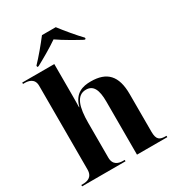

<svg xmlns="http://www.w3.org/2000/svg" viewBox="-222 -1088 1111 1218"><g transform="rotate(-30 333.5 -479.0)"><path d="M149 -808V-798H159C202 -821 276 -863 326 -898C376 -863 451 -821 494 -798H504V-808C467 -846 411 -913 377 -958H276C242 -913 186 -846 149 -808ZM17 0H335V-10H323C294 -10 252 -18 252 -75V-329C252 -441 273 -519 344 -519C398 -519 419 -475 419 -389V0H641V-10H638C593 -10 571 -19 571 -81V-356C571 -491 514 -549 397 -549C338 -549 277 -534 253 -444H251C252 -483 252 -521 252 -559V-760H17V-750H29C57 -750 100 -742 100 -689V-75C100 -18 58 -10 29 -10H17Z"/></g></svg>

Font: Noto Serif Display
Style: Bold
Weight: 700
Designer: Monotype Design Team
Foundry: Monotype Imaging Inc.
Version: Version 2.009